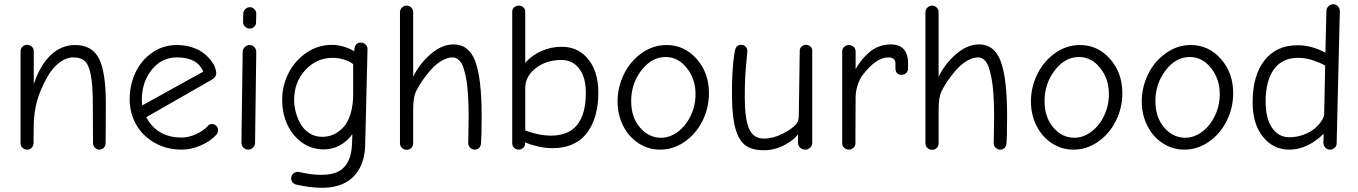

<svg xmlns="http://www.w3.org/2000/svg" viewBox="-20 -708 6480 916"><path d="M109.9 5.9Q97.2 5.9 87.6 -2.9Q78.1 -11.7 78.1 -22.9V-463.9Q78.1 -476.6 87.4 -485.4Q96.7 -494.1 109.9 -494.1Q122.6 -494.1 131.8 -485.4Q141.1 -476.6 141.1 -463.9V-306.2Q170.4 -396 221.4 -444.6Q272.5 -493.2 337.9 -493.2Q418.9 -493.2 451.9 -429.2Q484.9 -365.2 484.9 -213.9Q484.9 -155.8 484.4 -98.9Q483.9 -42 483.9 -25.9Q483.9 -12.7 475.6 -3.4Q467.3 5.9 454.1 5.9Q441.9 5.9 432.9 -3.4Q423.8 -12.7 423.8 -24.9Q423.8 -40.5 423.3 -97.2Q422.9 -153.8 422.9 -210Q422.9 -303.2 412.8 -352.1Q402.8 -400.9 383.8 -417.5Q364.7 -434.1 329.1 -434.1Q295.9 -434.1 262.7 -408.9Q229.5 -383.8 204.1 -337.9Q170.9 -277.8 156.5 -225.1Q142.1 -172.4 141.1 -116.2L140.1 -26.9Q140.1 -13.2 131.6 -3.7Q123 5.9 109.9 5.9Z M847.7 5.9Q774.4 5.9 716.8 -27.3Q659.2 -60.5 628.9 -115Q598.6 -169.4 598.6 -233.9Q598.6 -302.2 626 -361.1Q653.3 -419.9 705.6 -456.5Q757.8 -493.2 823.7 -493.2Q860.4 -493.2 892.6 -483.4Q924.8 -473.6 946 -458.3Q967.3 -442.9 982.7 -424.3Q998 -405.8 1004.9 -388.7Q1011.7 -371.6 1011.7 -357.9Q1011.7 -339.8 987.8 -326.2L677.7 -148.9Q729.5 -51.8 846.7 -51.8Q878.9 -51.8 914.6 -67.6Q950.2 -83.5 970.7 -106Q977.5 -116.2 990.7 -116.2Q1003.4 -116.2 1012 -107.4Q1020.5 -98.6 1020.5 -85.9Q1020.5 -75.7 1012.7 -65.9Q985.8 -35.2 939.2 -14.6Q892.6 5.9 847.7 5.9ZM658.7 -205.1 949.7 -366.2Q921.9 -434.1 824.7 -434.1Q752.4 -434.1 705.3 -377Q658.2 -319.8 656.7 -236.8Q656.7 -217.3 658.7 -205.1Z M1139.6 -603 1140.6 -644Q1140.6 -655.8 1150.6 -664.8Q1160.6 -673.8 1172.9 -673.8Q1184.6 -673.8 1193.6 -664.3Q1202.6 -654.8 1202.6 -643.1L1201.7 -602.1Q1201.7 -588.9 1192.6 -580.3Q1183.6 -571.8 1170.9 -571.8Q1158.2 -571.8 1148.9 -581.1Q1139.6 -590.3 1139.6 -603ZM1164.6 5.9Q1150.9 5.9 1141.4 -3.7Q1131.8 -13.2 1131.8 -25.9L1137.7 -460Q1137.7 -473.1 1147.7 -483.2Q1157.7 -493.2 1170.9 -493.2Q1184.1 -493.2 1193.4 -483.4Q1202.6 -473.6 1202.6 -460L1196.8 -25.9Q1196.8 -13.2 1187 -3.7Q1177.2 5.9 1164.6 5.9Z M1516.1 188Q1461.9 188 1394 172.9Q1383.3 170.4 1376.2 162.4Q1369.1 154.3 1369.1 143.1Q1369.1 129.9 1378.7 120.8Q1388.2 111.8 1401.4 111.8Q1404.8 111.8 1438.7 118.9Q1472.7 126 1515.1 126Q1588.9 126 1622.6 88.6Q1656.2 51.3 1659.2 -18.1L1661.1 -67.9Q1607.9 3.4 1525.4 4.9Q1440.4 4.9 1383.3 -62.7Q1326.2 -130.4 1326.2 -232.9Q1326.2 -299.8 1356.9 -359.9Q1387.7 -419.9 1442.9 -457Q1498 -494.1 1563.5 -494.1Q1615.2 -494.1 1670.4 -463.9Q1670.4 -504.9 1701.2 -504.9Q1714.4 -504.9 1723.9 -495.8Q1733.4 -486.8 1733.4 -473.1L1722.2 -16.1Q1720.7 52.2 1693.1 99.1Q1665.5 146 1620.6 167Q1575.7 188 1516.1 188ZM1517.1 -55.2Q1544.9 -55.2 1569.6 -65.7Q1594.2 -76.2 1616.5 -98.9Q1638.7 -121.6 1651.9 -163.3Q1665 -205.1 1665 -261.2V-401.9Q1648.9 -415 1621.8 -423.6Q1594.7 -432.1 1567.4 -432.1Q1490.7 -432.1 1437 -374.3Q1383.3 -316.4 1383.3 -231Q1383.3 -201.7 1391.4 -171.9Q1399.4 -142.1 1414.8 -115.5Q1430.2 -88.9 1456.8 -72Q1483.4 -55.2 1517.1 -55.2Z M1919.9 6.8Q1907.2 6.8 1897.7 -2.4Q1888.2 -11.7 1888.2 -23.9V-648.9Q1888.2 -662.1 1897.5 -671.6Q1906.7 -681.2 1919.9 -681.2Q1933.6 -681.2 1942.4 -671.6Q1951.2 -662.1 1951.2 -648.9V-341.8Q1981.4 -404.3 2034.9 -450.2Q2088.4 -496.1 2144 -496.1Q2217.8 -496.1 2247.8 -414.6Q2277.8 -333 2277.8 -157.2Q2277.8 -58.1 2274.9 -23.9Q2273.9 -10.7 2265.9 -2.4Q2257.8 5.9 2245.1 5.9Q2232.9 5.9 2223.4 -3.2Q2213.9 -12.2 2213.9 -23.9Q2213.9 -26.9 2214.8 -70.3Q2215.8 -113.8 2215.8 -149.9Q2215.8 -210.9 2212.6 -258.5Q2209.5 -306.2 2203.4 -336.2Q2197.3 -366.2 2190.4 -386.5Q2183.6 -406.7 2174.3 -416.7Q2165 -426.8 2157 -430.4Q2148.9 -434.1 2139.2 -434.1Q2116.2 -434.1 2091.3 -420.4Q2066.4 -406.7 2047.1 -387.2Q2027.8 -367.7 2010 -344Q1992.2 -320.3 1981.9 -303.2Q1971.7 -286.1 1965.8 -273.9Q1951.2 -245.1 1951.2 -188V-25.9Q1951.2 -10.7 1942.1 -2Q1933.1 6.8 1919.9 6.8Z M2423.8 -22.9V-652.8Q2423.8 -665.5 2433.1 -673.3Q2442.4 -681.2 2455.6 -681.2Q2467.3 -681.2 2476.6 -673.1Q2485.8 -665 2485.8 -652.8V-408.2Q2518.1 -444.8 2563.7 -464.8Q2609.4 -484.9 2659.7 -484.9Q2738.3 -484.9 2786.4 -425.5Q2834.5 -366.2 2834.5 -265.1Q2834.5 -207.5 2821.5 -160.2Q2808.6 -112.8 2782.5 -76.7Q2756.3 -40.5 2714.1 -20.8Q2671.9 -1 2616.7 -1Q2582.5 -1 2546.4 -9.3Q2510.3 -17.6 2484.9 -28.8V-21Q2484.9 -10.7 2475.8 -2.4Q2466.8 5.9 2454.6 5.9Q2442.4 5.9 2433.1 -2.7Q2423.8 -11.2 2423.8 -22.9ZM2608.9 -61Q2774.9 -61 2774.9 -265.1Q2774.9 -339.4 2743.2 -380.6Q2711.4 -421.9 2658.7 -421.9Q2585.9 -421.9 2535.9 -382.8Q2485.8 -343.8 2485.8 -287.1V-85.9Q2505.4 -77.6 2539.6 -69.3Q2573.7 -61 2608.9 -61Z M3129.4 5.9Q3072.8 5.9 3026.1 -24.7Q2979.5 -55.2 2952.9 -107.9Q2926.3 -160.6 2926.3 -224.1Q2926.3 -291.5 2956.1 -353Q2985.8 -414.6 3040.5 -453.9Q3095.2 -493.2 3160.2 -493.2Q3245.1 -493.2 3303.7 -426.8Q3362.3 -360.4 3362.3 -264.2Q3362.3 -191.9 3330.6 -129.6Q3298.8 -67.4 3245.1 -30.8Q3191.4 5.9 3129.4 5.9ZM3133.3 -50.8Q3175.8 -50.8 3214.1 -79.3Q3252.4 -107.9 3275.4 -156.2Q3298.3 -204.6 3298.3 -258.8Q3298.3 -330.6 3256.8 -383.3Q3215.3 -436 3155.3 -436Q3088.9 -436 3040 -372.3Q2991.2 -308.6 2991.2 -226.1Q2991.2 -148.4 3033.2 -99.6Q3075.2 -50.8 3133.3 -50.8Z M3623 8.8Q3569.3 8.8 3537.6 -13.7Q3505.9 -36.1 3489.5 -91.6Q3473.1 -147 3472.2 -244.1Q3470.7 -375.5 3484.4 -457Q3487.3 -476.6 3494.6 -485.4Q3502 -494.1 3516.1 -494.1Q3528.8 -494.1 3537.1 -485.8Q3545.4 -477.5 3545.4 -463.9Q3545.4 -460.9 3539.3 -396Q3533.2 -331.1 3533.2 -244.1Q3533.2 -139.2 3554 -93Q3574.7 -46.9 3624 -46.9Q3668.9 -46.9 3714.4 -70.3Q3759.8 -93.8 3779.3 -116.2Q3791 -129.9 3791 -161.1L3795.4 -465.8Q3795.4 -478 3804.4 -486.1Q3813.5 -494.1 3825.2 -494.1Q3837.4 -494.1 3846.2 -486.3Q3855 -478.5 3855 -465.8V-24.9Q3855 -12.7 3845 -3.4Q3835 5.9 3822.3 5.9Q3806.6 5.9 3796.9 -3.9Q3787.1 -13.7 3787.1 -28.8V-66.9Q3765.1 -37.6 3719.7 -14.4Q3674.3 8.8 3623 8.8Z M3998 -22.9V-462.9Q3998 -475.6 4007.3 -484.4Q4016.6 -493.2 4029.8 -493.2Q4043.5 -493.2 4052.7 -484.4Q4062 -475.6 4062 -462.9V-377.9Q4074.2 -400.4 4089.4 -419.4Q4104.5 -438.5 4125 -456.8Q4145.5 -475.1 4172.4 -485.6Q4199.2 -496.1 4229 -496.1Q4252.4 -496.1 4269.3 -488.8Q4286.1 -481.4 4295.2 -468.8Q4304.2 -456.1 4308.1 -442.4Q4312 -428.7 4312 -413.1V-380.9Q4312 -368.2 4303.2 -359.6Q4294.4 -351.1 4280.8 -351.1Q4265.6 -351.1 4258.8 -359.9Q4252 -368.7 4252 -381.8V-404.8Q4252 -434.1 4217.8 -434.1Q4159.7 -434.1 4095.7 -350.1Q4080.6 -330.6 4071.3 -300.5Q4062 -270.5 4062 -244.1L4061 -22.9Q4061 -11.7 4051.5 -2.9Q4042 5.9 4029.8 5.9Q4017.6 5.9 4007.8 -2.9Q3998 -11.7 3998 -22.9Z M4426.8 6.8Q4414.1 6.8 4404.5 -2.4Q4395 -11.7 4395 -23.9V-648.9Q4395 -662.1 4404.3 -671.6Q4413.6 -681.2 4426.8 -681.2Q4440.4 -681.2 4449.2 -671.6Q4458 -662.1 4458 -648.9V-341.8Q4488.3 -404.3 4541.7 -450.2Q4595.2 -496.1 4650.9 -496.1Q4724.6 -496.1 4754.6 -414.6Q4784.7 -333 4784.7 -157.2Q4784.7 -58.1 4781.7 -23.9Q4780.8 -10.7 4772.7 -2.4Q4764.6 5.9 4752 5.9Q4739.7 5.9 4730.2 -3.2Q4720.7 -12.2 4720.7 -23.9Q4720.7 -26.9 4721.7 -70.3Q4722.7 -113.8 4722.7 -149.9Q4722.7 -210.9 4719.5 -258.5Q4716.3 -306.2 4710.2 -336.2Q4704.1 -366.2 4697.3 -386.5Q4690.4 -406.7 4681.2 -416.7Q4671.9 -426.8 4663.8 -430.4Q4655.8 -434.1 4646 -434.1Q4623 -434.1 4598.1 -420.4Q4573.2 -406.7 4554 -387.2Q4534.7 -367.7 4516.8 -344Q4499 -320.3 4488.8 -303.2Q4478.5 -286.1 4472.7 -273.9Q4458 -245.1 4458 -188V-25.9Q4458 -10.7 4449 -2Q4439.9 6.8 4426.8 6.8Z M5101.6 5.9Q5044.9 5.9 4998.3 -24.7Q4951.7 -55.2 4925 -107.9Q4898.4 -160.6 4898.4 -224.1Q4898.4 -291.5 4928.2 -353Q4958 -414.6 5012.7 -453.9Q5067.4 -493.2 5132.3 -493.2Q5217.3 -493.2 5275.9 -426.8Q5334.5 -360.4 5334.5 -264.2Q5334.5 -191.9 5302.7 -129.6Q5271 -67.4 5217.3 -30.8Q5163.6 5.9 5101.6 5.9ZM5105.5 -50.8Q5147.9 -50.8 5186.3 -79.3Q5224.6 -107.9 5247.6 -156.2Q5270.5 -204.6 5270.5 -258.8Q5270.5 -330.6 5229 -383.3Q5187.5 -436 5127.4 -436Q5061 -436 5012.2 -372.3Q4963.4 -308.6 4963.4 -226.1Q4963.4 -148.4 5005.4 -99.6Q5047.4 -50.8 5105.5 -50.8Z M5630.4 5.9Q5573.7 5.9 5527.1 -24.7Q5480.5 -55.2 5453.9 -107.9Q5427.2 -160.6 5427.2 -224.1Q5427.2 -291.5 5457 -353Q5486.8 -414.6 5541.5 -453.9Q5596.2 -493.2 5661.1 -493.2Q5746.1 -493.2 5804.7 -426.8Q5863.3 -360.4 5863.3 -264.2Q5863.3 -191.9 5831.5 -129.6Q5799.8 -67.4 5746.1 -30.8Q5692.4 5.9 5630.4 5.9ZM5634.3 -50.8Q5676.8 -50.8 5715.1 -79.3Q5753.4 -107.9 5776.4 -156.2Q5799.3 -204.6 5799.3 -258.8Q5799.3 -330.6 5757.8 -383.3Q5716.3 -436 5656.2 -436Q5589.8 -436 5541 -372.3Q5492.2 -308.6 5492.2 -226.1Q5492.2 -148.4 5534.2 -99.6Q5576.2 -50.8 5634.3 -50.8Z M6130.4 5.9Q6054.7 5.9 6005.4 -55.2Q5956.1 -116.2 5956.1 -220.2Q5956.1 -348.6 6012.9 -420.4Q6069.8 -492.2 6169.9 -492.2Q6236.8 -492.2 6303.2 -457L6308.1 -655.8Q6308.1 -668.9 6318.1 -678.5Q6328.1 -688 6341.3 -688Q6353.5 -688 6362.8 -678.2Q6372.1 -668.5 6372.1 -654.8L6356.9 -23.9Q6356.9 -11.2 6347.7 -2.7Q6338.4 5.9 6325.2 5.9Q6311 5.9 6302 -4.6Q6293 -15.1 6293.9 -28.8L6294.9 -69.8Q6217.3 5.9 6130.4 5.9ZM6131.3 -53.2Q6166.5 -53.2 6198.7 -65.2Q6231 -77.1 6251.7 -94.7Q6272.5 -112.3 6284.7 -130.9Q6296.9 -149.4 6297.4 -164.1L6302.2 -395Q6280.8 -407.7 6245.1 -419.9Q6209.5 -432.1 6173.3 -432.1Q6096.7 -432.1 6057.4 -377.2Q6018.1 -322.3 6018.1 -223.1Q6018.1 -143.1 6048.8 -98.1Q6079.6 -53.2 6131.3 -53.2Z"/></svg>

Font: Comic Neue
Style: Regular
Weight: 400
Designer: Craig Rozynski
Foundry: Craig Rozynski
Version: Version 2.003;hotconv 1.0.109;makeotfexe 2.5.65596